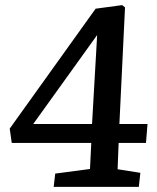

<svg xmlns="http://www.w3.org/2000/svg" viewBox="-20 -731 613 751"><path d="M447 -246H557L551 -172H444L440 -69L529 -55L523 0H190L196 -52L332 -70L337 -172H26L18 -228L354 -697L458 -711L469 -702ZM340 -246 360 -594 110 -246Z"/></svg>

Font: Literata 12pt Medium
Style: Italic
Weight: 500
Italic angle: -2°
Designer: Latin by Veronika Burian and Jose Scaglione. Greek by Irene Vlachou. Cyrillic by Vera Evstafieva
Foundry: TypeTogether
Version: Version 3.002